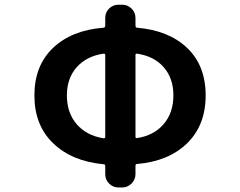

<svg xmlns="http://www.w3.org/2000/svg" viewBox="-20 -786 1040 831"><path d="M573.2 -553.7Q566.4 -554.7 566.4 -547.9V-194.3Q566.4 -186.5 573.2 -188.5Q645.5 -199.2 688 -248.5Q730.5 -297.9 730.5 -373Q730.5 -447.3 688.5 -495.1Q646.5 -543 573.2 -553.7ZM427.7 -187.5Q435.5 -186.5 435.5 -194.3V-547.9Q435.5 -554.7 427.7 -553.7Q354.5 -543 312 -495.1Q269.5 -447.3 269.5 -373Q269.5 -297.9 312 -248.5Q354.5 -199.2 427.7 -187.5ZM508.8 -765.6Q532.2 -765.6 549.3 -749Q566.4 -732.4 566.4 -708V-674.8Q566.4 -667 573.2 -666Q710.9 -654.3 790.5 -578.1Q870.1 -502 870.1 -373Q870.1 -244.1 790 -166Q710 -87.9 573.2 -76.2Q566.4 -76.2 566.4 -68.4V-32.2Q566.4 -8.8 549.3 8.3Q532.2 25.4 508.8 25.4H493.2Q468.8 25.4 452.1 8.3Q435.5 -8.8 435.5 -32.2V-67.4Q435.5 -75.2 427.7 -75.2Q291 -87.9 210 -166Q128.9 -244.1 128.9 -373Q128.9 -502 209.5 -578.6Q290 -655.3 427.7 -666Q435.5 -667 435.5 -674.8V-708Q435.5 -732.4 452.1 -749Q468.8 -765.6 493.2 -765.6Z"/></svg>

Font: Gen Jyuu Gothic Monospace Bold
Style: Bold
Weight: 700
Designer: [Source Han Sans]
Ryoko NISHIZUKA  (kana & ideographs); Paul D. Hunt (Latin, Greek & Cyrillic); Wenlong ZHANG  (bopomofo
Version: Version 1.002.20150607